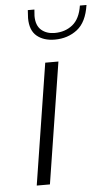

<svg xmlns="http://www.w3.org/2000/svg" viewBox="-54 -805 468 841"><g transform="rotate(-5 179.5 -384.5)"><path d="M157 -533H215L131 0H73ZM99 -734Q99 -743 101 -769H130Q128 -749 128 -741Q128 -699 151 -679Q174 -659 210 -659Q256 -659 288.5 -685Q321 -711 330 -769H359Q348 -694 306.5 -662Q265 -630 208 -630Q159 -630 129 -655Q99 -680 99 -734Z"/></g></svg>

Font: Exo Light
Style: Italic
Weight: 300
Italic angle: -9°
Designer: Natanael Gama
Foundry: Natanael Gama
Version: Version 1.500; ttfautohint (v1.6)